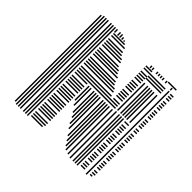

<svg xmlns="http://www.w3.org/2000/svg" viewBox="-166 -884 1072 1072"><g transform="rotate(45 370.0 -348.0)"><path d="M76 -8H68V-672H76ZM92 0H84V-672H92ZM108 0H100V-672H108ZM124 0H116V-672H124ZM148 0H140V-672H148ZM164 0H156V-672H164ZM180 0H172V-672H180ZM280 -12H192V-20H280ZM288 -28H192V-36H288ZM288 -44H192V-52H288ZM288 -68H192V-76H288ZM288 -84H192V-92H288ZM288 -100H192V-108H288ZM288 -116H192V-124H288ZM288 -140H192V-148H288ZM288 -156H192V-164H288ZM288 -172H192V-180H288ZM288 -188H192V-196H288ZM288 -212H192V-220H288ZM288 -228H192V-236H288ZM288 -244H192V-252H288ZM288 -260H192V-268H288ZM288 -284H192V-292H288ZM288 -300H192V-308H288ZM288 -316H192V-324H288ZM288 -332H192V-340H288ZM288 -356H192V-364H288ZM288 -372H192V-380H288ZM288 -388H192V-396H288ZM288 -404H192V-412H288ZM288 -428H192V-436H288ZM288 -444H192V-452H288ZM288 -460H192V-468H288ZM288 -476H192V-484H288ZM288 -500H192V-508H288ZM288 -516H192V-524H288ZM288 -532H192V-540H288ZM288 -548H192V-556H288ZM288 -572H192V-580H288ZM288 -588H192V-596H288ZM288 -604H192V-612H288ZM288 -620H192V-628H288ZM288 -644H192V-652H288ZM280 -660H192V-668H280ZM308 -248H300V-360H308ZM324 -224H316V-360H324ZM348 -192H340V-360H348ZM364 -168H356V-360H364ZM380 -136H372V-360H380ZM396 -112H388V-360H396ZM420 -80H412V-360H420ZM436 -56H428V-360H436ZM452 -32H444V-360H452ZM468 -16H460V-360H468ZM492 -8H484V-360H492ZM496 -372H288V-380H496ZM496 -388H288V-396H496ZM432 -404H288V-412H432ZM496 -404H448V-412H496ZM424 -428H288V-436H424ZM496 -428H448V-436H496ZM416 -444H288V-452H416ZM496 -444H448V-452H496ZM400 -460H288V-468H400ZM496 -460H448V-468H496ZM392 -476H288V-484H392ZM496 -476H448V-484H496ZM384 -500H288V-508H384ZM496 -500H448V-508H496ZM368 -516H288V-524H368ZM496 -516H448V-524H496ZM360 -532H288V-540H360ZM496 -532H448V-540H496ZM344 -548H288V-556H344ZM496 -548H448V-556H496ZM336 -572H288V-580H336ZM496 -572H448V-580H496ZM328 -588H288V-596H328ZM496 -588H448V-596H496ZM312 -604H288V-612H312ZM496 -604H448V-612H496ZM304 -620H288V-628H304ZM496 -620H448V-628H496ZM296 -644H288V-652H296ZM496 -644H448V-652H496ZM496 -660H448V-668H496ZM516 0H508V-368H516ZM540 0H532V-368H540ZM556 0H548V-368H556ZM572 0H564V-368H572ZM616 -12H584V-20H616ZM616 -28H584V-36H616ZM616 -44H584V-52H616ZM616 -68H584V-76H616ZM616 -84H584V-92H616ZM616 -100H584V-108H616ZM616 -116H584V-124H616ZM616 -140H584V-148H616ZM616 -156H584V-164H616ZM616 -172H584V-180H616ZM616 -188H584V-196H616ZM616 -212H584V-220H616ZM616 -228H584V-236H616ZM616 -244H584V-252H616ZM616 -260H584V-268H616ZM616 -284H584V-292H616ZM616 -300H584V-308H616ZM616 -316H584V-324H616ZM616 -332H584V-340H616ZM616 -356H584V-364H616ZM516 -376H508V-592H516ZM540 -376H532V-592H540ZM556 -376H548V-592H556ZM572 -376H564V-592H572ZM588 -376H580V-592H588ZM612 -376H604V-592H612ZM616 -612H496V-620H616ZM616 -628H496V-636H616ZM616 -644H496V-652H616ZM644 0H636V-360H644ZM672 -12H656V-20H672ZM680 -28H656V-36H680ZM680 -44H656V-52H680ZM680 -68H656V-76H680ZM680 -84H656V-92H680ZM680 -100H656V-108H680ZM680 -116H656V-124H680ZM680 -140H656V-148H680ZM680 -156H656V-164H680ZM680 -172H656V-180H680ZM680 -188H656V-196H680ZM680 -212H656V-220H680ZM680 -228H656V-236H680ZM680 -244H656V-252H680ZM680 -260H656V-268H680ZM680 -284H656V-292H680ZM680 -300H656V-308H680ZM680 -316H656V-324H680ZM680 -332H656V-340H680ZM680 -356H656V-364H680ZM644 -360H636V-656H644ZM680 -372H656V-380H680ZM680 -396H656V-404H680ZM680 -412H656V-420H680ZM680 -428H656V-436H680ZM680 -444H656V-452H680ZM680 -468H656V-476H680ZM680 -484H656V-492H680ZM680 -500H656V-508H680ZM680 -516H656V-524H680ZM680 -540H656V-548H680ZM680 -556H656V-564H680ZM680 -572H656V-580H680ZM680 -588H656V-596H680ZM680 -612H656V-620H680ZM680 -628H656V-636H680ZM680 -644H656V-652H680ZM644 -664H636V-680H644ZM76 -672H68V-688H76ZM92 -672H84V-696H92ZM108 -672H100V-696H108ZM124 -672H116V-696H124ZM148 -672H140V-696H148ZM164 -672H156V-696H164ZM180 -672H172V-696H180ZM196 -672H188V-696H196ZM220 -672H212V-696H220ZM236 -672H228V-696H236ZM252 -672H244V-688H252ZM268 -672H260V-680H268ZM476 -672H468V-688H476ZM492 -672H484V-688H492ZM524 -672H516V-688H524ZM540 -672H532V-688H540ZM556 -672H548V-688H556ZM572 -672H564V-688H572ZM596 -672H588V-688H596ZM664 -684H600V-692H664Z"/></g></svg>

Font: Rubik Lines
Style: Regular
Weight: 400
Designer: Hubert and Fischer, NaN
Foundry: Hubert and Fischer, NaN
Version: Version 2.201